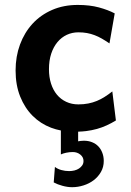

<svg xmlns="http://www.w3.org/2000/svg" viewBox="-20 -528 539 787"><path d="M428.7 -350.1Q412.1 -361.3 397.2 -369.9Q382.3 -378.4 367.4 -384Q352.5 -389.6 336.4 -392.6Q320.3 -395.5 301.3 -395.5Q275.9 -395.5 253.9 -385.3Q231.9 -375 215.6 -355.5Q199.2 -335.9 189.9 -307.9Q180.7 -279.8 180.7 -244.1Q180.7 -211.9 189.2 -185.3Q197.8 -158.7 213.4 -139.9Q229 -121.1 251.5 -110.6Q273.9 -100.1 301.3 -100.1Q323.2 -100.1 341.8 -103.8Q360.4 -107.4 377 -114.3Q393.6 -121.1 408.9 -130.9Q424.3 -140.6 440.4 -153.3L455.1 -34.2Q436.5 -22.9 417.5 -14.2Q398.4 -5.4 377.4 0.5Q356.4 6.3 333 9.3Q317.4 11.2 300.3 11.7V51.3Q305.2 50.3 310.3 49.6Q315.4 48.8 323.7 48.8Q342.3 48.8 357.4 54.9Q372.6 61 383.1 72Q393.6 83 399.4 98.4Q405.3 113.8 405.3 131.8Q405.3 156.7 393.8 176.8Q382.3 196.8 364 210.7Q345.7 224.6 322.5 231.9Q299.3 239.3 275.9 239.3Q256.8 239.3 236.1 233.6Q215.3 228 200.2 219.7L205.1 156.2Q215.8 164.6 231.2 168.9Q246.6 173.3 263.7 173.3Q274.4 173.3 285.2 170.7Q295.9 168 304 162.6Q312 157.2 317.1 149.7Q322.3 142.1 322.3 131.8Q322.3 116.2 309.3 105.7Q296.4 95.2 278.3 95.2Q264.6 95.2 251 98.1Q237.3 101.1 229.5 105V6.8Q209 2.9 189.5 -4.4Q146 -21 113.8 -53.2Q81.5 -85.4 62.7 -132.3Q43.9 -179.2 43.9 -239.3Q43.9 -296.4 62 -345.5Q80.1 -394.5 113.3 -430.7Q146.5 -466.8 193.6 -487.3Q240.7 -507.8 298.8 -507.8Q347.7 -507.8 385.5 -497.6Q423.3 -487.3 450.2 -473.1Z"/></svg>

Font: Andika New Basic
Style: Bold
Weight: 700
Designer: Victor Gaultney, Annie Olsen, Pablo Ugerman
Foundry: SIL International
Version: Version 5.500; ttfautohint (v1.8.3)